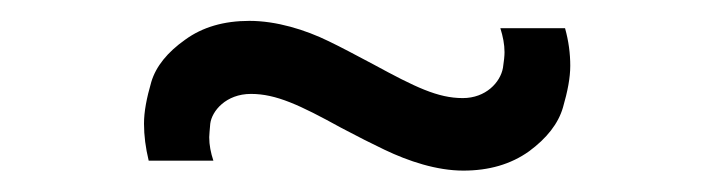

<svg xmlns="http://www.w3.org/2000/svg" viewBox="-20 -406 684 184"><path d="M424 -242.5C448.5 -242.5 469.5 -248.5 487 -261C504 -273.5 515 -287.5 519.5 -303C524 -318.5 526.5 -331.5 526.5 -343C526.5 -354.5 525 -366.5 521.5 -379H459.5C462 -371 463.5 -363.5 463.5 -356C463.5 -352.5 463 -347.5 462 -341C459.5 -327 445.5 -312 423.5 -312C399.5 -312 378 -322.5 337.5 -344.5C320.5 -353.5 306.5 -361 295 -366.5C272.5 -377.5 245 -386 219 -386C194.5 -386 174 -380 157.5 -368C140.5 -356 129.5 -342.5 125 -327.5C120.5 -312 118 -299 118 -287.5C118 -276 119.5 -264.5 122.5 -252H184.5C182 -259.5 180.5 -267 180.5 -274.5C180.5 -277 181 -281 181.5 -287.5C183 -299.5 196.5 -316 220.5 -316C244.5 -316 267 -305.5 307 -283.5C323 -275 337 -268 348.5 -262.5C371.5 -251.5 398.5 -242.5 424 -242.5Z"/></svg>

Font: Vela Sans Light
Style: Regular
Weight: 300
Designer: Principal design: Mikhail Sharanda - project Manrope.
Design modification: Ravid Balaliev
Foundry: Mikhail Sharanda
Version: Version 1.001